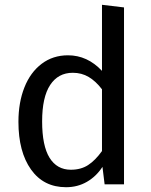

<svg xmlns="http://www.w3.org/2000/svg" viewBox="-20 -770 630 802"><path d="M498 -739V0H417L408 -73Q382 -33 343 -10.5Q304 12 256 12Q162 12 109.5 -62Q57 -136 57 -261Q57 -342 82 -405Q107 -468 154 -503.5Q201 -539 264 -539Q345 -539 406 -474V-750ZM406 -139V-397Q380 -431 350.5 -448.5Q321 -466 284 -466Q223 -466 189.5 -415Q156 -364 156 -263Q156 -161 187 -111Q218 -61 276 -61Q318 -61 348 -80.5Q378 -100 406 -139Z"/></svg>

Font: Fira GO
Style: Regular
Weight: 400
Designer: Carrois Corporate
Foundry: Carrois Corporate GbR
Version: Version 0.300